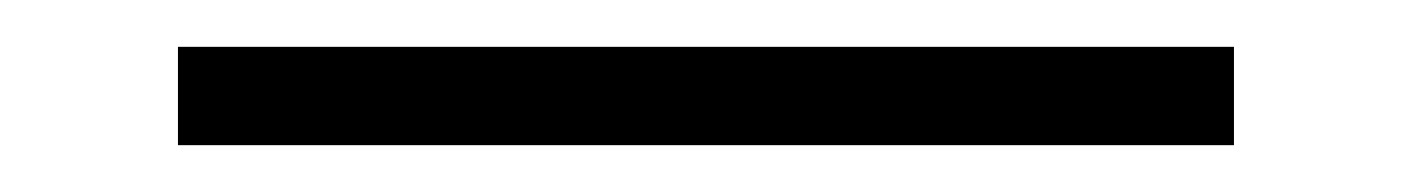

<svg xmlns="http://www.w3.org/2000/svg" viewBox="-20 13 602 82"><path d="M56 75V33H507V75Z"/></svg>

Font: DM Sans 10pt ExtraLight
Style: Regular
Weight: 250
Version: Version 4.004;gftools[0.9.30]